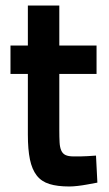

<svg xmlns="http://www.w3.org/2000/svg" viewBox="-20 -664 394 696"><path d="M195 -396V-192Q195 -166 196 -148Q197 -130 202 -118.5Q207 -107 217.5 -102Q228 -97 247 -97Q258 -97 271.5 -97Q285 -97 298 -98Q313 -99 328 -100L333 -2Q313 2 295 5Q279 8 261.5 10Q244 12 231 12Q188 12 159 3Q130 -6 113 -28Q96 -50 88.5 -86Q81 -122 81 -176V-396H18V-499H81V-644H195V-499H330V-396Z"/></svg>

Font: Panefresco 800wt
Style: Regular
Weight: 800
Designer: Campivisivi
Foundry: Campivisivi & Chank Co
Version: Version 1.001